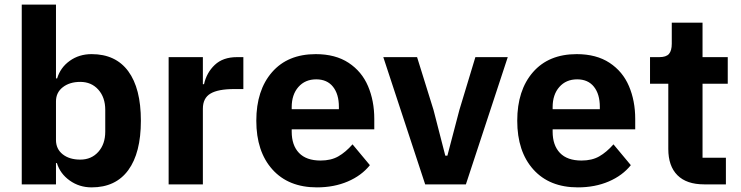

<svg xmlns="http://www.w3.org/2000/svg" viewBox="-20 -797 3203 830"><path d="M226 -92H222V0H74V-777H222V-458H227Q241 -505 281.5 -534Q322 -563 376 -563Q480 -563 534.5 -489Q589 -415 589 -275Q589 -136 534.5 -61.5Q480 13 376 13Q323 13 281.5 -16.5Q240 -46 226 -92ZM435 -228V-322Q435 -376 405 -409.5Q375 -443 327 -443Q281 -443 251.5 -420Q222 -397 222 -359V-192Q222 -153 251 -130Q280 -107 327 -107Q375 -107 405 -140.5Q435 -174 435 -228Z M709 0V-550H857V-433H862Q873 -483 908.5 -516.5Q944 -550 1004 -550H1032V-412H992Q923 -412 890 -392.5Q857 -373 857 -327V0Z M1088 -275Q1088 -407 1156 -485Q1224 -563 1345 -563Q1430 -563 1487 -525.5Q1544 -488 1571 -424.5Q1598 -361 1598 -283V-238H1241V-228Q1241 -169 1272.5 -136Q1304 -103 1366 -103Q1411 -103 1442.5 -121Q1474 -139 1504 -173L1579 -83Q1543 -38 1483.5 -12.5Q1424 13 1350 13Q1227 13 1157.5 -64.5Q1088 -142 1088 -275ZM1241 -325H1445V-335Q1445 -390 1419.5 -422Q1394 -454 1347 -454Q1299 -454 1270 -421Q1241 -388 1241 -334Z M1994 0H1818L1637 -550H1783L1854 -322L1905 -124H1914L1966 -322L2035 -550H2175Z M2216 -275Q2216 -407 2284 -485Q2352 -563 2473 -563Q2558 -563 2615 -525.5Q2672 -488 2699 -424.5Q2726 -361 2726 -283V-238H2369V-228Q2369 -169 2400.5 -136Q2432 -103 2494 -103Q2539 -103 2570.5 -121Q2602 -139 2632 -173L2707 -83Q2671 -38 2611.5 -12.5Q2552 13 2478 13Q2355 13 2285.5 -64.5Q2216 -142 2216 -275ZM2369 -325H2573V-335Q2573 -390 2547.5 -422Q2522 -454 2475 -454Q2427 -454 2398 -421Q2369 -388 2369 -334Z M3024 0Q2948 0 2908.5 -39.5Q2869 -79 2869 -153V-435H2790V-550H2830Q2860 -550 2872 -564Q2884 -578 2884 -608V-699H3017V-550H3126V-435H3017V-115H3118V0Z"/></svg>

Font: IBM Plex Sans JP
Style: Bold
Weight: 700
Designer: Mike Abbink; Paul van der Laan; Pieter van Rosmalen; Wujin Sim; Yejin Wi; Jinhee Kim; Boomi Park; Yona Kim; Kichan Ma
Foundry: Sandoll Inc.
Version: Version 1.001